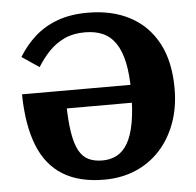

<svg xmlns="http://www.w3.org/2000/svg" viewBox="-53 -785 875 856"><g transform="rotate(-5 384.5 -357.0)"><path d="M370 -731Q480 -731 560 -688Q640 -645 683.5 -563Q727 -481 727 -361Q727 -276 701.5 -206.5Q676 -137 630 -87Q584 -37 520.5 -10Q457 17 380 17Q268 17 194.5 -28.5Q121 -74 85 -165.5Q49 -257 47 -394H629L630 -314H216L240 -338Q241 -259 249.5 -206.5Q258 -154 274.5 -124Q291 -94 317 -81.5Q343 -69 379 -69Q415 -69 443.5 -84Q472 -99 492 -133Q512 -167 522.5 -223.5Q533 -280 533 -363Q533 -440 521.5 -494Q510 -548 487 -581.5Q464 -615 430 -630Q396 -645 350 -645Q298 -645 259 -627Q220 -609 190 -578Q160 -547 136 -508L59 -560Q90 -611 133 -649.5Q176 -688 234.5 -709.5Q293 -731 370 -731Z"/></g></svg>

Font: Roboto Serif
Style: Bold
Weight: 700
Designer: Greg Gazdowicz
Foundry: Commercial Type
Version: Version 1.008